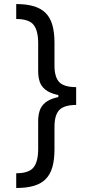

<svg xmlns="http://www.w3.org/2000/svg" viewBox="-20 -792 466 948"><path d="M356 -315.4Q296.9 -315.4 260 -324.5Q223.1 -333.5 203.1 -350.1Q183.1 -366.7 175.8 -389.4Q168.5 -412.1 168.5 -439.9V-579.6Q168.5 -641.1 145.5 -669.7Q122.6 -698.2 60.1 -698.2V-772Q112.3 -772 148.4 -760.7Q184.6 -749.5 206.8 -726.3Q229 -703.1 239 -667Q249 -630.9 249 -581.1V-468.8Q249 -411.1 272.7 -386.5Q296.4 -361.8 356 -361.8ZM60.1 136.2V63.5Q122.6 63.5 145.5 34.7Q168.5 5.9 168.5 -56.2V-194.8Q168.5 -222.2 175.8 -245.1Q183.1 -268.1 203.1 -284.9Q223.1 -301.8 260 -311Q296.9 -320.3 356 -320.3V-273.9Q295.9 -273.4 272.5 -248.5Q249 -223.6 249 -166V-54.7Q249 -4.4 239 31.7Q229 67.9 206.8 91.1Q184.6 114.3 148.4 125.2Q112.3 136.2 60.1 136.2ZM356 -273.9 268.1 -273.4V-362.3L356 -361.8Z"/></svg>

Font: Adwaita Sans
Style: Regular
Weight: 400
Designer: Rasmus Andersson
Foundry: rsms
Version: Version 4.001;git-9221beed3